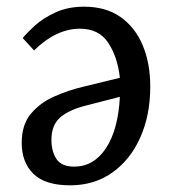

<svg xmlns="http://www.w3.org/2000/svg" viewBox="-20 -541 518 575"><path d="M190 14Q115 14 80 -20.5Q45 -55 45 -113Q45 -168 73 -201Q101 -234 143.5 -252.5Q186 -271 228 -281L339 -308Q332 -371 304 -413Q276 -455 220 -455Q148 -455 82 -390L48 -427Q60 -442 84 -464Q108 -486 145.5 -503.5Q183 -521 232 -521Q297 -521 341 -490Q385 -459 407.5 -405Q430 -351 430 -282Q430 -196 400 -129Q370 -62 316 -24Q262 14 190 14ZM202 -42Q261 -42 297.5 -97.5Q334 -153 339 -251L238 -225Q186 -212 160 -189Q134 -166 134 -122Q134 -88 149 -65Q164 -42 202 -42Z"/></svg>

Font: Literata 12pt
Style: Italic
Weight: 400
Italic angle: -2°
Designer: Latin by Veronika Burian and Jose Scaglione. Greek by Irene Vlachou. Cyrillic by Vera Evstafieva
Foundry: TypeTogether
Version: Version 3.002